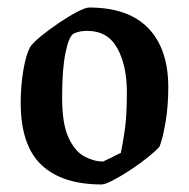

<svg xmlns="http://www.w3.org/2000/svg" viewBox="-20 -480 502 510"><path d="M250 10Q145 10 90 -42Q35 -94 35 -207Q35 -252 42 -293.5Q49 -335 60 -355Q68 -367 89.5 -384.5Q111 -402 137 -419.5Q163 -437 185 -448.5Q207 -460 217 -460Q321 -460 374 -405Q427 -350 427 -248Q427 -199 420 -157Q413 -115 404 -91Q396 -81 375 -64Q354 -47 328.5 -30Q303 -13 281 -1.5Q259 10 250 10ZM254 -51Q257 -52 268.5 -58Q280 -64 290.5 -69Q301 -74 301 -74Q306 -97 311.5 -135Q317 -173 317 -235Q317 -306 291.5 -352Q266 -398 212 -398Q202 -398 193.5 -396.5Q185 -395 176 -391Q163 -384 154 -340Q145 -296 145 -221Q145 -151 162 -114.5Q179 -78 204 -64.5Q229 -51 254 -51Z"/></svg>

Font: Grenze Gotisch Medium
Style: Regular
Weight: 500
Designer: Renata Polastri
Foundry: Omnibus-Type
Version: Version 1.001